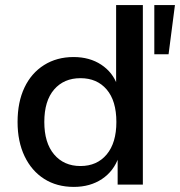

<svg xmlns="http://www.w3.org/2000/svg" viewBox="-20 -725 707 754"><path d="M270 9Q203 9 153.5 -22.5Q104 -54 76.5 -111.5Q49 -169 49 -246Q49 -324 76 -381Q103 -438 153 -469.5Q203 -501 269 -501Q332 -501 377.5 -471Q423 -441 441 -390H436V-705H541V0H442V-108H446Q427 -53 380.5 -22Q334 9 270 9ZM296 -73Q361 -73 399 -118.5Q437 -164 437 -246Q437 -329 399 -373.5Q361 -418 296 -418Q231 -418 192.5 -373.5Q154 -329 154 -246Q154 -164 192.5 -118.5Q231 -73 296 -73ZM586 -512V-705H667L642 -512Z"/></svg>

Font: NunitoSans_10ptSemiBold
Style: Regular
Weight: 600
Designer: Vernon Adams
Foundry: Vernon Adams
Version: Version 3.101;gftools[0.9.27]